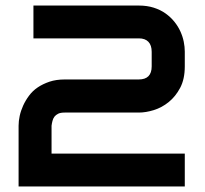

<svg xmlns="http://www.w3.org/2000/svg" viewBox="-20 -672 740 692"><path d="M646 0H47V-218.8Q47 -235.6 51 -254.2Q55 -272.8 63.4 -291.3Q71.8 -309.9 84.7 -327.2Q97.5 -344.6 115.8 -356.9Q134.2 -369.3 158.2 -377.5Q182.2 -385.6 213.4 -385.6H479.7Q503.5 -385.6 515.1 -397.5Q526.7 -409.4 526.7 -432.7V-485.1Q526.7 -508.9 514.9 -521.3Q503 -533.7 480.7 -533.7H100.5V-652H480.7Q509.9 -652 534.2 -644.3Q558.4 -636.6 576.7 -623.5Q595 -610.4 608.4 -593.8Q621.8 -577.2 630.2 -558.7Q638.6 -540.1 642.3 -521.5Q646 -503 646 -486.1V-432.7Q646 -387.1 629.5 -355.7Q612.9 -324.3 588.1 -304.2Q563.4 -284.2 534.4 -275.2Q505.4 -266.3 480.7 -266.3H213.4Q198 -266.3 189.6 -262.1Q181.2 -257.9 176.2 -251.5Q171.3 -245 169.1 -236.1Q166.8 -227.2 165.8 -218.8V-118.3H646Z"/></svg>

Font: AKL FREE 001
Style: Regular
Weight: 400
Designer: AKL
Foundry: AKL
Version: Version 1.00;August 10, 2024;FontCreator 13.0.0.2630 64-bit